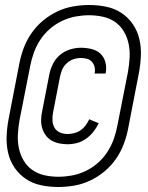

<svg xmlns="http://www.w3.org/2000/svg" viewBox="-20 -709 590 768"><path d="M250 -132Q233 -132 216.5 -135.5Q200 -139 186 -147Q172 -155 162.5 -168.5Q153 -182 148.5 -197.5Q144 -213 144.5 -230.5Q145 -248 149 -266L177 -410Q181 -431 191 -452Q201 -473 219 -488.5Q237 -504 259.5 -511Q282 -518 303 -518Q325 -518 346 -513Q367 -508 381.5 -494.5Q396 -481 401.5 -460.5Q407 -440 403 -418L402 -415H358L359 -417Q361 -430 358 -442Q355 -454 347 -462.5Q339 -471 327.5 -474Q316 -477 303 -477Q288 -477 273.5 -472Q259 -467 247 -456Q235 -445 229 -431Q223 -417 220 -402L192 -258Q189 -242 190 -226Q191 -210 198.5 -197.5Q206 -185 220 -179Q234 -173 250 -173Q263 -173 277 -176.5Q291 -180 302.5 -188Q314 -196 322.5 -207.5Q331 -219 337 -232L375 -216Q366 -198 353.5 -182Q341 -166 324 -154Q307 -142 288 -137Q269 -132 250 -132ZM213 39Q178 39 144.5 32Q111 25 84 7Q57 -11 38.5 -38Q20 -65 12.5 -97.5Q5 -130 6.5 -165Q8 -200 15 -236L57 -453Q63 -485 74.5 -516Q86 -547 105.5 -575.5Q125 -604 152 -626.5Q179 -649 210 -663.5Q241 -678 273.5 -683.5Q306 -689 337 -689Q372 -689 405.5 -682Q439 -675 466 -657Q493 -639 511.5 -612Q530 -585 537.5 -552.5Q545 -520 543.5 -485Q542 -450 535 -414L493 -197Q487 -165 475.5 -134Q464 -103 444.5 -74.5Q425 -46 398 -23.5Q371 -1 340 13.5Q309 28 276.5 33.5Q244 39 213 39ZM214 -2Q240 -2 267.5 -7Q295 -12 321.5 -24.5Q348 -37 370.5 -56.5Q393 -76 409 -100.5Q425 -125 434.5 -151.5Q444 -178 449 -204L492 -422Q497 -451 498.5 -479Q500 -507 494.5 -533.5Q489 -560 475.5 -583Q462 -606 440.5 -621Q419 -636 392 -642Q365 -648 336 -648Q310 -648 282.5 -643Q255 -638 228.5 -625.5Q202 -613 179.5 -593.5Q157 -574 141 -549.5Q125 -525 115.5 -498.5Q106 -472 101 -446L58 -228Q53 -199 51.5 -171Q50 -143 55.5 -116.5Q61 -90 74.5 -67Q88 -44 109.5 -29Q131 -14 158 -8Q185 -2 214 -2Z"/></svg>

Font: Lode Dark Term
Style: Italic
Weight: 400
Italic angle: -11°
Monospace: yes
Designer: Belleve Invis
Foundry: Belleve Invis
Version: Version 29.2.0